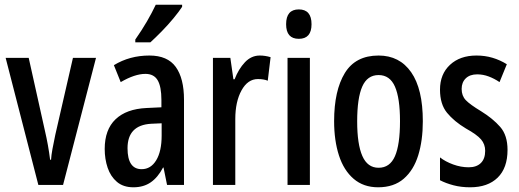

<svg xmlns="http://www.w3.org/2000/svg" viewBox="-20 -786 2207 816"><path d="M143 0 4 -540H102L171 -230Q178 -200 183.5 -169.5Q189 -139 193 -107H197Q198 -126 203 -153Q208 -180 215 -213L290 -540H388L248 0Z M615 -550Q692 -550 727 -501.5Q762 -453 762 -362V0H690L675 -74H673Q651 -32 620.5 -11Q590 10 547 10Q504 10 477 -13Q450 -36 437.5 -73Q425 -110 425 -153Q425 -235 471 -279Q517 -323 603 -327L666 -330V-361Q666 -418 650 -445Q634 -472 598 -472Q553 -472 493 -437L464 -509Q531 -550 615 -550ZM622 -260Q522 -254 522 -156Q522 -67 582 -67Q621 -67 644 -105Q667 -143 667 -210V-262ZM754 -757Q741 -737 717.5 -708.5Q694 -680 667 -652.5Q640 -625 619 -606H555V-618Q583 -658 604.5 -695Q626 -732 642 -766H754Z M1084 -550Q1107 -550 1130 -543L1118 -443Q1101 -450 1076 -450Q1033 -450 1006.5 -402Q980 -354 980 -280V0H885V-540H959L972 -449H977Q994 -493 1021 -521.5Q1048 -550 1084 -550Z M1250 -746Q1304 -746 1304 -683Q1304 -621 1250 -621Q1196 -621 1196 -683Q1196 -746 1250 -746ZM1297 -540V0H1202V-540Z M1777 -271Q1777 -189 1757.5 -126Q1738 -63 1696 -26.5Q1654 10 1587 10Q1525 10 1483 -26Q1441 -62 1420.5 -125.5Q1400 -189 1400 -271Q1400 -401 1445.5 -475.5Q1491 -550 1589 -550Q1678 -550 1727.5 -479Q1777 -408 1777 -271ZM1498 -270Q1498 -173 1520 -123Q1542 -73 1589 -73Q1637 -73 1658.5 -122Q1680 -171 1680 -271Q1680 -369 1658.5 -418Q1637 -467 1589 -467Q1541 -467 1519.5 -418Q1498 -369 1498 -270Z M2137 -149Q2137 -72 2095 -31Q2053 10 1978 10Q1940 10 1907.5 1.5Q1875 -7 1850 -20V-117Q1873 -99 1906 -87Q1939 -75 1972 -75Q2005 -75 2023.5 -93Q2042 -111 2042 -145Q2042 -173 2024.5 -193.5Q2007 -214 1960 -240Q1910 -270 1880 -306.5Q1850 -343 1850 -405Q1850 -471 1892.5 -510.5Q1935 -550 2005 -550Q2041 -550 2073 -540.5Q2105 -531 2134 -513L2103 -437Q2081 -452 2057 -461Q2033 -470 2008 -470Q1977 -470 1959.5 -453Q1942 -436 1942 -408Q1942 -379 1959.5 -360.5Q1977 -342 2025 -313Q2075 -282 2106 -246.5Q2137 -211 2137 -149Z"/></svg>

Font: Noto Sans Thai ExtCond Med
Style: Regular
Weight: 500
Width: 2
Designer: Monotype Design Team
Foundry: Monotype Imaging Inc.
Version: Version 2.002; ttfautohint (v1.8.4.7-5d5b)